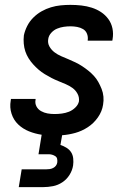

<svg xmlns="http://www.w3.org/2000/svg" viewBox="-20 -548 540 788"><path d="M57 220 69 147H169Q176 147 183.5 146Q191 145 198 141.5Q205 138 209.5 132Q214 126 215 119Q216 111 214.5 104Q213 97 207 93Q201 89 194 87Q187 85 180 85H138L151 5Q124 1 99 -9Q74 -19 55 -37Q36 -55 27.5 -81Q19 -107 24 -135L25 -142H126V-139Q123 -124 129.5 -111.5Q136 -99 148.5 -92Q161 -85 175 -82.5Q189 -80 204 -80Q219 -80 234 -82Q249 -84 263 -89.5Q277 -95 289 -106.5Q301 -118 304 -132Q306 -149 298 -163.5Q290 -178 277.5 -187Q265 -196 250 -202.5Q235 -209 220 -215Q205 -221 191.5 -228Q178 -235 164 -243.5Q150 -252 138.5 -262Q127 -272 116.5 -283.5Q106 -295 97.5 -308.5Q89 -322 84 -337Q79 -352 77.5 -369Q76 -386 78 -403Q82 -422 91.5 -441Q101 -460 116.5 -475.5Q132 -491 150.5 -501.5Q169 -512 189 -518Q209 -524 229 -526Q249 -528 269 -528Q292 -528 314 -525.5Q336 -523 356.5 -516.5Q377 -510 394.5 -498.5Q412 -487 424.5 -470Q437 -453 441.5 -431.5Q446 -410 442 -387L441 -381H340V-383Q342 -397 337 -409.5Q332 -422 321 -428.5Q310 -435 296.5 -437.5Q283 -440 270 -440Q256 -440 242 -438Q228 -436 214.5 -430.5Q201 -425 190.5 -413.5Q180 -402 178 -388Q175 -371 183 -357Q191 -343 203.5 -333.5Q216 -324 231 -317.5Q246 -311 260.5 -305Q275 -299 289.5 -292Q304 -285 317 -276.5Q330 -268 342.5 -258Q355 -248 365.5 -236.5Q376 -225 383.5 -211.5Q391 -198 397 -183Q403 -168 404.5 -151.5Q406 -135 403 -118Q399 -91 382 -66.5Q365 -42 340.5 -26Q316 -10 289 -2.5Q262 5 235 7L228 47Q241 51 253 58.5Q265 66 272 77Q279 88 280.5 102.5Q282 117 280 131Q277 151 265.5 169.5Q254 188 236 200Q218 212 197.5 216Q177 220 157 220Z"/></svg>

Font: Iosevka Curly Semibold
Style: Italic
Weight: 600
Italic angle: -9°
Monospace: yes
Designer: Belleve Invis
Foundry: Belleve Invis
Version: Version 22.1.2; ttfautohint (v1.8.4)